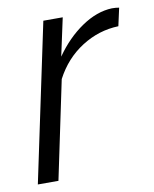

<svg xmlns="http://www.w3.org/2000/svg" viewBox="-66 -573 500 624"><g transform="rotate(-10 184.5 -261.0)"><path d="M119 -521H183L156 -396Q195 -452 245 -486Q295 -520 345 -522Q352 -522 358 -521.5Q364 -521 369 -520L356 -461Q291 -459 234.5 -423Q178 -387 145 -324L77 0H9Z"/></g></svg>

Font: Raleway
Style: Italic
Weight: 400
Italic angle: -12°
Designer: Matt McInerney, Pablo Impallari, Rodrigo Fuenzalida
Foundry: Matt McInerney, Pablo Impallari, Rodrigo Fuenzalida
Version: Version 4.026